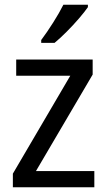

<svg xmlns="http://www.w3.org/2000/svg" viewBox="-20 -786 449 806"><path d="M376 0H34V-57L275 -468H48V-536H369V-473L131 -68H376ZM349 -756Q336 -737 311.5 -708.5Q287 -680 259 -652Q231 -624 209 -606H153V-618Q177 -650 203 -691Q229 -732 246 -766H349Z"/></svg>

Font: Noto Sans Gurmukhi UI SemiCondensed
Style: Regular
Weight: 400
Width: 4
Designer: Jelle Bosma - Monotype Design Team
Foundry: Monotype Imaging Inc.
Version: Version 2.004; ttfautohint (v1.8.4.7-5d5b)